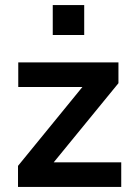

<svg xmlns="http://www.w3.org/2000/svg" viewBox="-20 -737 528 757"><path d="M51 0V-83L331 -426L332 -394H52V-491H447V-409L164 -63L163 -97H458V0ZM188 -599V-717H312V-599Z"/></svg>

Font: Nunito Sans 11pt
Style: Bold
Weight: 700
Version: Version 3.101;gftools[0.9.27]